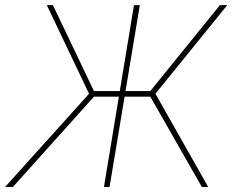

<svg xmlns="http://www.w3.org/2000/svg" viewBox="-32 -748 932 768"><path d="M527.3 -727.5 406.2 0H383.8L503.9 -727.5ZM-11.7 0 324.2 -373 155.3 -727.5H179.7L343.8 -383.8H569.3L847.7 -727.5H877L589.8 -373L800.8 0H775.4L569.3 -361.3H343.8L19.5 0Z"/></svg>

Font: Inter Tight Thin
Style: Italic
Weight: 250
Italic angle: -9.39999°
Designer: Rasmus Andersson
Foundry: rsms
Version: Version 3.004